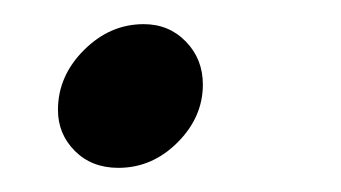

<svg xmlns="http://www.w3.org/2000/svg" viewBox="-20 -128 282 159"><path d="M28 -37Q28 -65 49.5 -86.5Q71 -108 99 -108Q120 -108 134 -93.5Q148 -79 148 -58Q148 -31 127 -10Q106 11 78 11Q56 11 42 -3Q28 -17 28 -37Z"/></svg>

Font: KoHo Medium
Style: Italic
Weight: 500
Italic angle: -10°
Designer: Cadson Demak & Katatrad Team
Foundry: Cadson Demak Co.,Ltd.
Version: Version 1.000